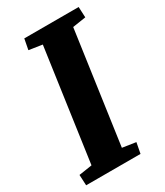

<svg xmlns="http://www.w3.org/2000/svg" viewBox="-171 -732 688 802"><g transform="rotate(-30 173.0 -330.5)"><path d="M-2 -51.3 61.5 -61 137.7 -599.6 73.7 -609.4 83.5 -660.6H345.7L348.1 -609.4L284.2 -599.6L208 -61L272.5 -51.3L262.7 0H0.5Z"/></g></svg>

Font: NoticiaText-BoldItalic
Style: Bold Italic
Weight: 700
Italic angle: -8°
Designer: JM Sole
Foundry: JM Sole
Version: Version 1.003